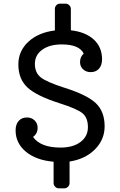

<svg xmlns="http://www.w3.org/2000/svg" viewBox="-20 -873 656 1046"><path d="M550 -185Q550 -112 497 -59Q444 -6 359 7V124Q359 136 350.5 144.5Q342 153 330 153H301Q289 153 280.5 144.5Q272 136 272 124V8Q177 0 121 -46.5Q65 -93 65 -163Q65 -195 81.5 -214Q98 -233 127 -233Q152 -233 168.5 -217Q185 -201 185 -177Q185 -145 160 -127Q201 -69 310 -69Q378 -69 418.5 -99.5Q459 -130 459 -180Q459 -231 430 -255.5Q401 -280 303 -311Q178 -351 129 -397Q80 -443 80 -522Q80 -595 134.5 -645.5Q189 -696 279 -707V-824Q279 -836 287 -844.5Q295 -853 307 -853H337Q349 -853 357.5 -844.5Q366 -836 366 -824V-708Q446 -699 491 -657.5Q536 -616 536 -550Q536 -518 519.5 -499Q503 -480 474 -480Q449 -480 432.5 -495.5Q416 -511 416 -535Q416 -563 436 -581Q412 -631 316 -631Q250 -631 210 -602Q170 -573 170 -525Q170 -477 202 -451.5Q234 -426 331 -395Q455 -356 502.5 -310.5Q550 -265 550 -185Z"/></svg>

Font: Solway
Style: Regular
Weight: 400
Designer: Mariya V. Pigoulevskaya
Foundry: The Northern Block Ltd.
Version: Version 1.000;hotconv 1.0.109;makeotfexe 2.5.65596